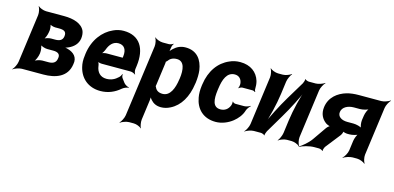

<svg xmlns="http://www.w3.org/2000/svg" viewBox="-71 -982 3363 1639"><g transform="rotate(15 1610.5 -162.5)"><path d="M529 -381C532 -406 530 -427 523 -446C497 -506 422 -528 339 -528H179C155 -528 120 -542 109 -554L107 -552C117 -539 125 -502 122 -478L64 -50C61 -26 42 11 28 24L29 26C44 14 83 0 107 0H296C403 0 505 -35 521 -151C534 -215 494 -250 442 -265C431 -269 414 -272 404 -271L405 -267C415 -268 433 -275 447 -281C488 -300 522 -332 529 -381ZM382 -165C377 -125 348 -113 311 -113H257C237 -113 199 -102 185 -89L187 -87C202 -99 218 -139 221 -163L222 -169C225 -193 220 -233 209 -245L206 -243C216 -230 252 -219 272 -219H326C364 -219 391 -205 382 -165ZM386 -362C381 -324 353 -314 316 -314H280C262 -314 229 -305 216 -294L219 -291C232 -302 245 -337 248 -358L251 -376C253 -394 250 -426 241 -436L237 -433C246 -423 274 -415 290 -415H324C365 -415 392 -406 386 -362Z M864 -538C832 -538 802 -531 774 -518C685 -479 615 -390 598 -265L596 -246C591 -211 592 -178 600 -147C622 -55 693 10 801 10C870 10 928 -16 975 -57C989 -69 1017 -80 1029 -79L1030 -83C1017 -84 992 -98 983 -111L957 -146C951 -154 949 -169 951 -177L947 -178C945 -170 935 -153 926 -146C899 -120 866 -104 825 -104C770 -104 739 -140 732 -192C731 -206 723 -226 716 -233L714 -229C721 -223 740 -218 754 -218H1009C1023 -218 1044 -209 1051 -202L1053 -204C1047 -212 1041 -234 1043 -248L1047 -278C1068 -434 1006 -538 864 -538ZM915 -326 914 -320C914 -317 912 -311 914 -310L917 -312C916 -314 910 -314 907 -314H771C757 -314 733 -308 724 -301L726 -297C735 -305 749 -328 755 -344C771 -389 801 -424 847 -424C899 -424 923 -387 915 -326Z M1289 -500 1290 -503C1290 -514 1297 -533 1304 -539L1302 -542C1295 -536 1276 -528 1264 -528H1209C1185 -528 1150 -542 1139 -554L1137 -552C1147 -539 1155 -502 1152 -478L1066 153C1063 177 1044 214 1030 227L1032 229C1047 217 1085 203 1109 203H1150C1174 203 1208 217 1217 229L1219 227C1211 214 1204 177 1207 153L1231 -24C1233 -37 1233 -54 1229 -62L1226 -60C1229 -52 1239 -38 1246 -30C1267 -6 1295 10 1337 10C1365 10 1392 3 1419 -11C1501 -52 1553 -141 1569 -259L1571 -270C1576 -310 1577 -347 1573 -380C1560 -469 1512 -538 1411 -538C1366 -538 1334 -521 1306 -495C1297 -486 1281 -470 1277 -461L1280 -460C1285 -469 1288 -487 1289 -500ZM1321 -104C1284 -104 1262 -120 1252 -147C1251 -149 1246 -155 1245 -154L1248 -151C1249 -152 1251 -165 1251 -168L1277 -360C1277 -363 1279 -377 1278 -378L1275 -375C1276 -374 1285 -382 1287 -384C1304 -409 1328 -423 1364 -423C1431 -423 1441 -349 1430 -270L1428 -259C1417 -180 1388 -104 1321 -104Z M1768 -257 1770 -271C1781 -353 1806 -424 1876 -424C1914 -424 1938 -398 1941 -359C1942 -349 1938 -326 1933 -320L1936 -318C1941 -324 1957 -332 1967 -332H2056C2064 -332 2075 -327 2079 -323L2082 -326C2079 -330 2074 -339 2075 -347C2076 -372 2074 -396 2068 -418C2046 -491 1985 -538 1894 -538C1859 -538 1828 -531 1800 -518C1709 -479 1646 -393 1629 -271L1627 -257C1622 -220 1622 -185 1628 -153C1645 -57 1710 10 1820 10C1875 10 1929 -13 1969 -45C2000 -70 2032 -106 2045 -152C2050 -168 2067 -189 2077 -197L2075 -200C2064 -192 2038 -183 2021 -183H1945C1936 -183 1922 -190 1920 -196L1917 -194C1920 -188 1917 -168 1913 -159C1899 -124 1870 -104 1833 -104C1762 -104 1757 -174 1768 -257Z M2456 -502 2362 -346C2311 -261 2252 -146 2224 -75L2228 -74C2256 -145 2286 -269 2299 -366L2314 -478C2317 -502 2335 -539 2347 -552L2345 -554C2332 -542 2295 -528 2271 -528H2229C2205 -528 2170 -542 2159 -554L2157 -552C2167 -539 2175 -502 2172 -478L2114 -50C2111 -26 2092 11 2078 24L2079 26C2094 14 2133 0 2157 0H2219C2229 0 2250 8 2252 14L2254 12C2252 6 2260 -17 2265 -26L2358 -183C2409 -268 2468 -383 2495 -453L2492 -454C2464 -384 2434 -260 2421 -163L2406 -50C2403 -26 2386 11 2374 24L2375 26C2388 14 2425 0 2449 0H2490C2514 0 2549 14 2560 26L2563 24C2553 11 2544 -26 2547 -50L2605 -478C2608 -502 2628 -539 2642 -552L2640 -554C2625 -542 2586 -528 2562 -528H2501C2491 -528 2470 -536 2468 -542L2466 -540C2468 -533 2461 -511 2456 -502Z M2744 -181 2662 -63C2637 -27 2588 14 2560 30L2561 33C2589 17 2648 0 2690 0H2732C2742 0 2762 7 2765 14L2768 12C2765 5 2773 -17 2779 -26L2882 -157C2889 -166 2900 -190 2896 -197L2893 -195C2897 -188 2922 -183 2934 -183H2953C2976 -183 3018 -193 3031 -204L3027 -207C3014 -196 3001 -159 2998 -139L2986 -50C2983 -26 2962 11 2946 24L2947 26C2964 14 3005 0 3029 0H3069C3093 0 3128 14 3139 26L3142 24C3132 11 3123 -26 3126 -50L3184 -478C3187 -502 3207 -539 3221 -552L3219 -554C3204 -542 3165 -528 3141 -528H2945C2905 -528 2868 -524 2837 -515C2763 -493 2695 -442 2683 -352C2675 -292 2699 -249 2736 -222C2746 -215 2770 -205 2780 -206V-210C2770 -209 2752 -193 2744 -181ZM2824 -347C2830 -391 2877 -415 2930 -415H2983C3008 -415 3050 -425 3063 -437L3061 -439C3047 -428 3033 -391 3030 -369L3024 -329C3021 -306 3026 -268 3036 -256L3038 -259C3028 -271 2987 -281 2962 -281H2907C2856 -281 2818 -305 2824 -347Z"/></g></svg>

Font: Asimov
Style: EdgeNarIt
Weight: 500
Designer: Google
Version: Version 2.000980: 2014